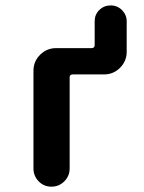

<svg xmlns="http://www.w3.org/2000/svg" viewBox="-20 -700 540 720"><path d="M455.1 -620.1V-505.9Q455.1 -470.7 430.2 -445.8Q405.3 -420.9 370.1 -420.9H252.9Q241.2 -420.9 241.2 -410.2V-68.4Q241.2 -40 221.2 -20Q201.2 0 172.9 0Q144.5 0 125 -20Q105.5 -40 105.5 -68.4V-434.6Q105.5 -469.7 130.4 -494.6Q155.3 -519.5 190.4 -519.5H323.2Q335 -519.5 335 -531.2V-620.1Q335 -645.5 352.5 -662.6Q370.1 -679.7 395 -679.7Q419.9 -679.7 437.5 -662.1Q455.1 -644.5 455.1 -620.1Z"/></svg>

Font: Rounded-X Mgen+ 1mn bold
Style: Bold
Weight: 700
Designer: [Source Han Sans]
Ryoko NISHIZUKA  (kana & ideographs); Paul D. Hunt (Latin, Greek & Cyrillic); Wenlong ZHANG  (bopomofo
Version: Version 1.059.20150602